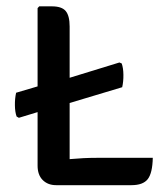

<svg xmlns="http://www.w3.org/2000/svg" viewBox="-20 -568 515 590"><path d="M449.5 -83Q448.5 -36 434 -17.5Q419.5 1 384 1H152.5Q127 1 111.2 -14.8Q95.5 -30.5 95.5 -59V-223.5L38 -206L31 -210Q26 -224 25.8 -244.5Q25.5 -265 29.5 -283L95.5 -302.5V-543L100.5 -548.5H139.5Q170 -548.5 182 -534Q194 -519.5 194 -486.5V-329L347 -376L354 -373Q359 -359 359.2 -338.2Q359.5 -317.5 355.5 -300L194 -251.5V-79Q237.5 -83 276.5 -83Z"/></svg>

Font: Signika Negative SC
Style: Regular
Weight: 400
Designer: Anna Giedryś
Foundry: Anna Giedryś
Version: Version 2.000; ttfautohint (v1.8.3) -l 8 -r 50 -G 200 -x 9 -